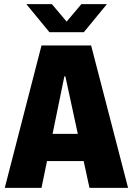

<svg xmlns="http://www.w3.org/2000/svg" viewBox="-20 -905 640 925"><path d="M3 0 180 -686H419L597 0H411L295 -537H290L180 0ZM137 -129V-260H456V-129ZM218 -750 107 -885H230L317 -782H285L372 -885H495L384 -750Z"/></svg>

Font: Chivo Mono ExtraBold
Style: Regular
Weight: 800
Monospace: yes
Designer: Hector Gatti
Foundry: Omnibus-Type
Version: Version 1.008